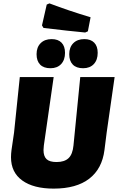

<svg xmlns="http://www.w3.org/2000/svg" viewBox="-20 -1102 697 1134"><path d="M483 -910Q386 -919 237 -937L228 -952L256 -1075L272 -1082Q385 -1039 515 -1000L499 -917ZM196 -782Q196 -823 220 -847Q244 -871 285 -871Q323 -871 343.5 -850Q364 -829 364 -790Q364 -748 341 -723.5Q318 -699 278 -699Q238 -699 217 -720.5Q196 -742 196 -782ZM389 -782Q389 -823 413 -847Q437 -871 478 -871Q516 -871 536.5 -850Q557 -829 557 -790Q557 -748 534 -723.5Q511 -699 471 -699Q431 -699 410 -720.5Q389 -742 389 -782ZM657 -647 610 -319 597 -216Q583 -105 507 -46.5Q431 12 297 12Q178 12 111.5 -36Q45 -84 45 -173Q45 -194 48 -216L63 -319L97 -647H297L239 -243Q237 -223 237 -216Q237 -179 255 -162Q273 -145 314 -145Q361 -145 385 -168Q409 -191 414 -243L454 -647Z"/></svg>

Font: Alegreya Sans Black
Style: Italic
Weight: 900
Italic angle: -7°
Designer: Juan Pablo del Peral
Foundry: Huerta Tipografica
Version: Version 2.007